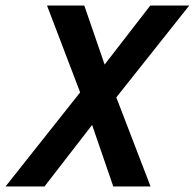

<svg xmlns="http://www.w3.org/2000/svg" viewBox="-42 -670 700 690"><path d="M-22 0 246 -338 127 -650H261L334 -438L498 -650H638L376 -320L499 0H365L289 -221L118 0Z"/></svg>

Font: Sometype Mono
Style: Bold Italic
Weight: 700
Italic angle: -12°
Monospace: yes
Designer: Ryoichi Tsunekawa
Foundry: Dharma Type
Version: Version 1.000; ttfautohint (v1.8.3)